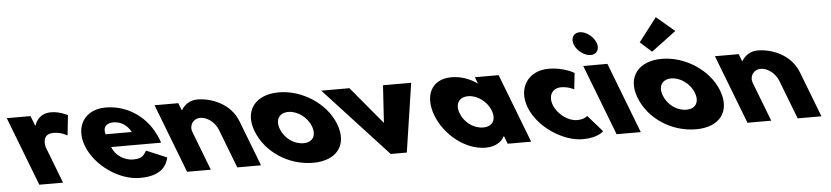

<svg xmlns="http://www.w3.org/2000/svg" viewBox="-185 -1125 6170 1425"><g transform="rotate(-5 2899.5 -412.5)"><path d="M60 0H237L133 -270C128 -283 105.9 -374 197.9 -374C256.9 -374 300.7 -346 300.7 -346L316.9 -496C316.9 -496 258.6 -528 192.6 -528C91.6 -528 69.9 -439 69.9 -439H67.9L39.4 -513H-137.6Z M987.6 -232C986.3 -238 982.1 -249 979.4 -256C910 -436 755.6 -528 599.6 -528C444.6 -528 364.6 -406 422.4 -256C479.8 -107 653.8 15 808.8 15C922.8 15 1002.5 -22 1023.2 -119L870.5 -183C845.2 -137 824.5 -126 767.5 -126C722.5 -126 646.1 -153 615.6 -232ZM582.9 -330C567.8 -377 587.9 -413 648.9 -413C700.9 -413 749.1 -384 777.9 -330Z M1161 0H1338L1226.3 -290C1206.6 -341 1239.8 -390 1292.8 -390C1349.8 -390 1403.6 -341 1423.3 -290L1535 0H1712L1581.8 -338C1526.7 -481 1377.6 -528 1283.6 -528C1227.6 -528 1187.8 -499 1163.2 -459H1161.2L1140.4 -513H963.4Z M1686.4 -256C1747.2 -98 1914.8 15 2099.8 15C2276.8 15 2362.2 -98 2301.4 -256C2239.7 -416 2060.6 -528 1890.6 -528C1717.6 -528 1624.7 -416 1686.4 -256ZM1874.4 -256C1847 -327 1880.8 -377 1947.8 -377C2013.8 -377 2086 -327 2113.4 -256C2140.3 -186 2109.6 -136 2040.6 -136C1968.6 -136 1901.3 -186 1874.4 -256Z M2415.4 -513H2205.4L2678 0H2798L2875.4 -513H2665.4L2647.9 -234Z M3025.9 -256C3083.7 -106 3235.3 15 3385.3 15C3455.3 15 3503.3 -16 3525.2 -58H3527.2L3549.5 0H3724.5L3526.9 -513H3349.9L3368.7 -464C3310.9 -505 3245.1 -528 3176.1 -528C3026.1 -528 2968.1 -406 3025.9 -256ZM3213.9 -256C3186.5 -327 3220.3 -377 3287.3 -377C3353.3 -377 3425.5 -327 3452.9 -256C3479.8 -186 3449.1 -136 3380.1 -136C3308.1 -136 3240.8 -186 3213.9 -256Z M3981.5 -383C4034.5 -383 4076.7 -359 4076.7 -359L4090.1 -480C4090.1 -480 4013.6 -528 3899.6 -528C3750.6 -528 3662.6 -406 3720.8 -255C3778.5 -105 3960.8 15 4108.8 15C4222.8 15 4263.1 -31 4263.1 -31L4155.7 -154C4155.7 -154 4131.9 -130 4078.9 -130C4011.9 -130 3935.3 -186 3908 -257C3881 -327 3914.5 -383 3981.5 -383Z M4361 0H4541L4338.4 -526H4158.4ZM4102.2 -690C4120.7 -642 4175.1 -602 4221.1 -602C4267.1 -602 4290.7 -642 4272.2 -690C4253.7 -738 4199.3 -778 4153.3 -778C4107.3 -778 4083.7 -738 4102.2 -690Z M4591.2 -664 4676.9 -587 4861.7 -725 4726.4 -840ZM4539.4 -256C4477.7 -416 4570.6 -528 4743.6 -528C4913.6 -528 5092.7 -416 5154.4 -256C5215.2 -98 5129.8 15 4952.8 15C4767.8 15 4600.2 -98 4539.4 -256ZM4727.4 -256C4754.3 -186 4821.6 -136 4893.6 -136C4962.6 -136 4993.3 -186 4966.4 -256C4939 -327 4866.8 -377 4800.8 -377C4733.8 -377 4700 -327 4727.4 -256Z M5336 0H5513L5401.3 -290C5381.6 -341 5414.8 -390 5467.8 -390C5524.8 -390 5578.6 -341 5598.3 -290L5710 0H5887L5756.8 -338C5701.7 -481 5552.6 -528 5458.6 -528C5402.6 -528 5362.8 -499 5338.2 -459H5336.2L5315.4 -513H5138.4Z"/></g></svg>

Font: Hussar
Style: BdOpOblFour
Weight: 700
Foundry: Cannot Into Space Fonts
Version: Version 2.00